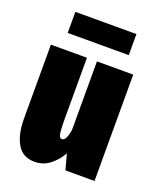

<svg xmlns="http://www.w3.org/2000/svg" viewBox="-129 -755 708 848"><g transform="rotate(20 225.0 -331.0)"><path d="M134.5 11Q78 11 52 -34Q26 -79 26 -153V-500H195.5V-211Q195.5 -175.5 198 -150Q200.5 -124.5 214.5 -124.5Q223.5 -124.5 229.5 -135Q235.5 -145.5 239 -159.5Q242.5 -173.5 242.5 -183V-500H413V0H276.5L256.5 -73Q238 -39 206.8 -14Q175.5 11 134.5 11ZM78 -574V-673H365V-574Z"/></g></svg>

Font: Trispace Condensed ExtraBold
Style: Regular
Weight: 800
Width: 3
Designer: Tyler Finck
Foundry: Etcetera Type Company
Version: Version 1.210; ttfautohint (v1.8.3)